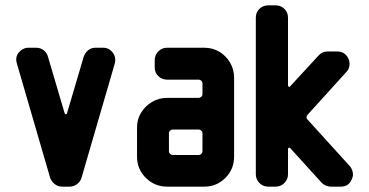

<svg xmlns="http://www.w3.org/2000/svg" viewBox="-20 -696 1377 716"><path d="M408 -459 284 -33Q280 -19 267.5 -9.5Q255 0 239 0H212Q196 0 184 -9.5Q172 -19 167 -33L43 -459Q36 -482 49 -499Q65 -518 86 -518H115Q131 -518 143 -508.5Q155 -499 159 -484L221 -274Q222 -270 225.5 -270Q229 -270 230 -274L292 -484Q297 -499 308.5 -508.5Q320 -518 336 -518H365Q387 -518 401 -499Q414 -481 408 -459Z M853 -112Q853 -65 820.5 -32.5Q788 0 742 0H603Q557 0 524 -32.5Q491 -65 491 -112V-221Q491 -252 506.5 -276.5Q522 -301 547 -316Q572 -331 603 -331H721Q726 -331 730.5 -335Q735 -339 735 -345V-385Q735 -391 730.5 -395Q726 -399 721 -399H603Q584 -399 570.5 -412Q557 -425 557 -444V-471Q557 -491 570.5 -504.5Q584 -518 603 -518H742Q773 -518 798 -503Q823 -488 838 -462.5Q853 -437 853 -406ZM735 -131V-200Q735 -205 730.5 -209Q726 -213 721 -213H624Q619 -213 614.5 -209Q610 -205 610 -200V-131Q610 -126 614.5 -122Q619 -118 624 -118H721Q726 -118 730.5 -122Q735 -126 735 -131Z M1292 -28Q1281 0 1251 0H1214Q1194 0 1179 -15L1062 -144Q1061 -146 1057.5 -145Q1054 -144 1054 -140V-46Q1054 -27 1040.5 -13.5Q1027 0 1008 0H980Q961 0 947.5 -13.5Q934 -27 934 -46V-630Q934 -650 947.5 -663Q961 -676 980 -676H1008Q1027 -676 1040.5 -663Q1054 -650 1054 -630V-377Q1054 -374 1057.5 -372.5Q1061 -371 1062 -374L1168 -489Q1181 -504 1201 -504H1238Q1267 -504 1280 -476Q1285 -464 1283 -450.5Q1281 -437 1272 -428L1127 -268Q1123 -264 1123 -258.5Q1123 -253 1127 -250L1284 -77Q1293 -67 1295.5 -53.5Q1298 -40 1292 -28Z"/></svg>

Font: Monomaniac One
Style: Regular
Weight: 400
Version: Version 1.000; ttfautohint (v1.8.3)